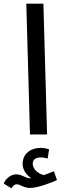

<svg xmlns="http://www.w3.org/2000/svg" viewBox="-77 -731 339 1044"><path d="M86 0H179L159 -711H66ZM-15 293C-6 279 1 271 15 271C31 271 53 291 86 291C131 291 213 258 233 248L216 200C200 206 183 214 162 221C139 217 101 194 101 158C101 137 117 125 146 125C159 125 170 128 182 131L190 81C176 76 158 73 144 73C91 73 46 104 46 160C46 193 67 221 93 238C90 238 87 238 84 238C62 238 42 217 11 217C-11 217 -42 232 -57 267Z"/></svg>

Font: Noto Sans Arabic Cond Med
Style: Regular
Weight: 500
Width: 3
Designer: Monotype Design Team, Nadine Chahine, Nizar Qandah and Khaled Hosny
Foundry: Monotype Imaging Inc.
Version: Version 2.012